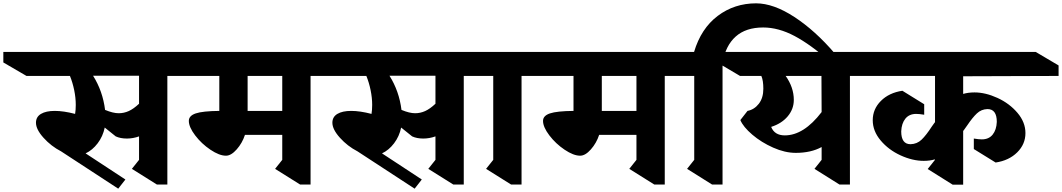

<svg xmlns="http://www.w3.org/2000/svg" viewBox="-150 -1098 6377 1153"><path d="M1031 -642H855V10H792L642 -84L685 -138V-279Q649 -266 612 -266Q573 -266 545 -279L479 -332Q468 -279 436.5 -237.5Q405 -196 364 -177L603 -20L560 35L217 -189Q157 -220 111.5 -270.5Q66 -321 66 -361Q66 -396 96 -414Q126 -432 179 -432Q232 -432 301 -414Q305 -437 305 -468Q305 -511 295.5 -557Q286 -603 270 -642H9L-130 -723V-786H896L1031 -705ZM409 -643Q467 -551 481 -438Q529 -418 563 -418Q594 -418 623 -431Q652 -444 685 -475V-643Z M1715 -642V10H1652L1502 -84L1545 -138V-288H1321Q1305 -239 1271.5 -201Q1238 -163 1207 -163Q1167 -163 1113.5 -199Q1060 -235 1022 -285Q984 -335 984 -372Q984 -403 1025.5 -417Q1067 -431 1167 -432V-642H913L775 -723V-786H1756L1891 -705V-642ZM1545 -642H1337V-432H1545Z M2811 -642H2635V10H2572L2422 -84L2465 -138V-279Q2429 -266 2392 -266Q2353 -266 2325 -279L2259 -332Q2248 -279 2216.5 -237.5Q2185 -196 2144 -177L2383 -20L2340 35L1997 -189Q1937 -220 1891.5 -270.5Q1846 -321 1846 -361Q1846 -396 1876 -414Q1906 -432 1959 -432Q2012 -432 2081 -414Q2085 -437 2085 -468Q2085 -511 2075.5 -557Q2066 -603 2050 -642H1789L1650 -723V-786H2676L2811 -705ZM2189 -643Q2247 -551 2261 -438Q2309 -418 2343 -418Q2374 -418 2403 -431Q2432 -444 2465 -475V-643Z M2982 -642V10H2919L2769 -84L2812 -138V-642H2775L2640 -723V-786H3023L3158 -705V-642Z M3842 -642V10H3779L3629 -84L3672 -138V-288H3448Q3432 -239 3398.5 -201Q3365 -163 3334 -163Q3294 -163 3240.5 -199Q3187 -235 3149 -285Q3111 -335 3111 -372Q3111 -403 3152.5 -417Q3194 -431 3294 -432V-642H3040L2902 -723V-786H3883L4018 -705V-642ZM3672 -642H3464V-432H3672Z M4864 -776 4835 -727Q4719 -830 4622 -881.5Q4525 -933 4433 -933Q4329 -933 4268 -878.5Q4207 -824 4189 -721V10H4126L3976 -84L4019 -138V-642H3944L3847 -723V-786H4018Q4060 -927 4160 -1002.5Q4260 -1078 4391 -1078H4390Q4495 -1078 4620.5 -996Q4746 -914 4864 -776Z M5130 -642H4954V10H4891L4741 -84L4784 -138V-215Q4720 -180 4629 -180Q4564 -180 4493 -211.5Q4422 -243 4367.5 -289.5Q4313 -336 4296 -377L4339 -432Q4380 -440 4407 -475Q4434 -510 4434 -565Q4434 -615 4422 -642H4294L4157 -723V-786H4995L5130 -705ZM4568 -642Q4617 -573 4617 -498Q4617 -443 4580.5 -399.5Q4544 -356 4481 -336Q4501 -285 4563 -285Q4677 -285 4784 -425L4783 -642Z M5634 -534Q5664 -543 5702 -543Q5768 -543 5840 -510Q5912 -477 5960 -420.5Q6008 -364 6008 -299Q6008 -232 5958.5 -183Q5909 -134 5829 -122L5698 -203V-266Q5728 -261 5746 -261Q5788 -261 5811 -289.5Q5834 -318 5836 -366Q5836 -443 5780 -443Q5743 -442 5716.5 -417Q5690 -392 5659 -346L5637 -315L5634 -312V11H5571L5421 -83L5464 -137V-141Q5434 -132 5397 -132Q5330 -132 5258 -165Q5186 -198 5138.5 -254.5Q5091 -311 5091 -376Q5091 -443 5140 -492Q5189 -541 5269 -553L5400 -472V-409Q5370 -414 5352 -414Q5310 -414 5287 -385.5Q5264 -357 5262 -309Q5262 -232 5318 -232Q5357 -233 5384.5 -259.5Q5412 -286 5445 -337L5462 -361L5465 -364V-642H5030L4893 -723V-786H6070L6207 -705V-642L5634 -640Z"/></svg>

Font: Inknut Antiqua
Style: Bold
Weight: 700
Designer: Claus Eggers Sørensen
Foundry: Claus Eggers Sørensen
Version: Version 1.003; ttfautohint (v1.8.2) -l 8 -r 50 -G 200 -x 14 